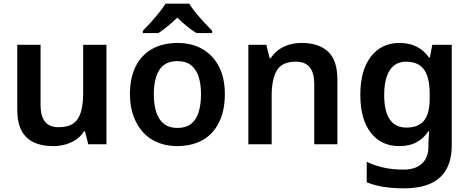

<svg xmlns="http://www.w3.org/2000/svg" viewBox="-20 -786 2559 1046"><path d="M560 -542V0H461L443 -70H437Q420 -42 393 -24.5Q366 -7 334.5 1.5Q303 10 268 10Q208 10 164 -10.5Q120 -31 97 -75Q74 -119 74 -188V-542H201V-214Q201 -154 225 -123.5Q249 -93 300 -93Q351 -93 380 -114Q409 -135 421 -176.5Q433 -218 433 -278V-542Z M1205 -272Q1205 -205 1187 -152.5Q1169 -100 1135.5 -63.5Q1102 -27 1053.5 -8.5Q1005 10 945 10Q889 10 842 -8.5Q795 -27 761 -63.5Q727 -100 707.5 -152.5Q688 -205 688 -272Q688 -363 719.5 -425Q751 -487 809 -519.5Q867 -552 948 -552Q1024 -552 1081.5 -519.5Q1139 -487 1172 -425Q1205 -363 1205 -272ZM818 -272Q818 -216 831.5 -174.5Q845 -133 873.5 -111Q902 -89 947 -89Q992 -89 1020.5 -111Q1049 -133 1062 -174.5Q1075 -216 1075 -272Q1075 -330 1061.5 -370Q1048 -410 1020 -431.5Q992 -453 946 -453Q879 -453 848.5 -405.5Q818 -358 818 -272ZM1011 -766Q1024 -744 1046.5 -716.5Q1069 -689 1093.5 -662.5Q1118 -636 1136 -618V-606H1050Q1024 -622 998 -643Q972 -664 946 -690Q919 -664 894 -643.5Q869 -623 843 -606H758V-618Q777 -637 800.5 -663Q824 -689 846 -716.5Q868 -744 882 -766Z M1624 -552Q1716 -552 1767 -505Q1818 -458 1818 -353V0H1692V-327Q1692 -389 1667.5 -419.5Q1643 -450 1592 -450Q1516 -450 1488 -402Q1460 -354 1460 -264V0H1333V-542H1431L1449 -469H1455Q1473 -497 1499 -515.5Q1525 -534 1556.5 -543Q1588 -552 1624 -552Z M2156 -552Q2211 -552 2250.5 -531.5Q2290 -511 2317 -473H2322L2335 -542H2441V6Q2441 83 2412.5 135Q2384 187 2326.5 213.5Q2269 240 2180 240Q2119 240 2069.5 232Q2020 224 1978 207V96Q2021 116 2069.5 127Q2118 138 2179 138Q2244 138 2279 105Q2314 72 2314 13V-3Q2314 -16 2315.5 -36.5Q2317 -57 2318 -71H2314Q2289 -33 2250 -11.5Q2211 10 2155 10Q2057 10 2000 -63Q1943 -136 1943 -270Q1943 -403 2000.5 -477.5Q2058 -552 2156 -552ZM2191 -450Q2153 -450 2126.5 -429Q2100 -408 2086.5 -367.5Q2073 -327 2073 -269Q2073 -180 2103.5 -135.5Q2134 -91 2193 -91Q2227 -91 2251 -100.5Q2275 -110 2290.5 -129.5Q2306 -149 2313.5 -179Q2321 -209 2321 -250V-272Q2321 -333 2307.5 -372.5Q2294 -412 2265.5 -431Q2237 -450 2191 -450Z"/></svg>

Font: Noto Sans Khmer SemiBold
Style: Regular
Weight: 600
Version: Version 2.003